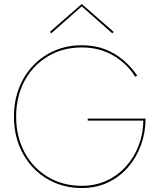

<svg xmlns="http://www.w3.org/2000/svg" viewBox="-20 -935 805 963"><path d="M420 -330H699Q698 -264 675.5 -205Q653 -146 612 -100.5Q571 -55 515 -29Q459 -3 390 -3Q294 -3 219.5 -48Q145 -93 103 -171.5Q61 -250 61 -350Q61 -452 103.5 -530Q146 -608 220.5 -652.5Q295 -697 390 -697Q482 -697 551.5 -654.5Q621 -612 658 -550L668 -556Q638 -600 598 -634Q558 -668 506.5 -688Q455 -708 390 -708Q317 -708 255 -681.5Q193 -655 147 -607Q101 -559 75.5 -493.5Q50 -428 50 -350Q50 -272 75.5 -206.5Q101 -141 147 -93Q193 -45 255 -18.5Q317 8 390 8Q463 8 522 -20Q581 -48 623 -97Q665 -146 687.5 -208.5Q710 -271 710 -340H420ZM390 -903 543 -768 550 -775 390 -915 230 -775 237 -768Z"/></svg>

Font: Jost Thin
Style: Regular
Weight: 250
Version: Version 3.710